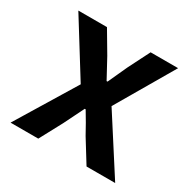

<svg xmlns="http://www.w3.org/2000/svg" viewBox="-118 -606 717 720"><g transform="rotate(30 240.5 -245.5)"><path d="M14 0 170 -256 24 -491H148L203 -398Q214 -378 225.5 -356.5Q237 -335 248 -315H252Q261 -335 271 -356.5Q281 -378 290 -398L337 -491H456L311 -243L467 0H343L283 -97Q271 -119 258.5 -141Q246 -163 233 -184H229Q219 -163 208 -141.5Q197 -120 186 -97L134 0Z"/></g></svg>

Font: Source Sans Pro SemiBold
Style: Regular
Weight: 600
Designer: Paul D. Hunt
Foundry: Adobe Systems Incorporated
Version: Version 2.045;hotconv 1.0.109;makeotfexe 2.5.65596